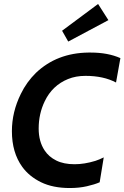

<svg xmlns="http://www.w3.org/2000/svg" viewBox="-20 -936 627 968"><path d="M324 -726.5 293 -781 474.5 -916 526.5 -834.5ZM332 12Q247 12 187 -17.2Q127 -46.5 92 -95Q40 -167 40 -274.5Q40 -371.5 85 -462.5Q114 -522.5 161.5 -569Q267 -669 425.5 -671H437.5Q524 -671 587 -643L565 -520Q502 -553.5 411 -553.5Q362 -553.5 323 -537.5Q244 -505.5 205.5 -425.5Q175 -362.5 175 -288Q175 -222.5 205 -177.5Q226 -145.5 263.5 -126.8Q301 -108 356 -108Q405.5 -108 461 -125Q481 -131.5 503 -142.5L482.5 -17Q457.5 -6 418.2 3Q379 12 332 12Z"/></svg>

Font: Lucymar Sans SemiBold
Style: Italic
Weight: 600
Italic angle: -10°
Foundry: The League of Moveable Type (original font) / Main changes by Cristiano Sobral with portions from Mirco Monsees
Version: Version 2.00;August 30, 2020;FontCreator 13.0.0.2681 64-bit